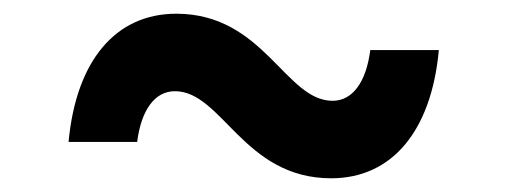

<svg xmlns="http://www.w3.org/2000/svg" viewBox="-20 -490 740 280"><path d="M463 -230C551 -230 609 -298 620 -417H520C514 -370 494 -343 465 -343C396 -343 365 -470 237 -470C149 -470 91 -402 80 -283H180C186 -330 206 -357 235 -357C304 -357 335 -230 463 -230Z"/></svg>

Font: Martian Mono Std Md
Style: Regular
Weight: 500
Monospace: yes
Designer: Roman Shamin
Foundry: Evil Martians
Version: Version 1.000